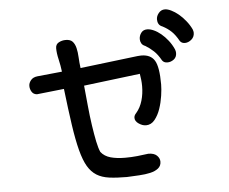

<svg xmlns="http://www.w3.org/2000/svg" viewBox="-48 -703 901 756"><g transform="rotate(-5 402.5 -324.5)"><path d="M107.4 -428.7 205.1 -438.5Q202.1 -462.9 196.3 -487.8Q190.4 -512.7 190.4 -532.2Q190.4 -547.9 203.1 -554.7Q215.8 -561.5 230.5 -561.5Q249 -561.5 257.8 -551.8Q266.6 -542 270.5 -525.9Q274.4 -509.8 275.4 -488.8Q276.4 -467.8 279.3 -446.3L505.9 -473.6Q507.8 -473.6 512.2 -474.1Q516.6 -474.6 521.5 -474.6Q558.6 -474.6 574.2 -449.2Q589.8 -423.8 589.8 -354.5Q589.8 -335.9 585.9 -309.6Q582 -283.2 573.7 -258.8Q565.4 -234.4 551.3 -216.8Q537.1 -199.2 516.6 -199.2Q502.9 -199.2 488.3 -209Q473.6 -218.8 473.6 -232.4Q473.6 -242.2 482.4 -251Q499 -270.5 506.8 -297.4Q514.6 -324.2 514.6 -354.5Q514.6 -367.2 513.2 -379.4Q511.7 -391.6 509.8 -403.3L287.1 -376Q291 -336.9 294.9 -295.9Q298.8 -254.9 304.2 -218.3Q309.6 -181.6 315.4 -153.3Q321.3 -125 328.1 -110.4Q341.8 -92.8 366.2 -85.9Q390.6 -79.1 423.8 -79.1Q448.2 -79.1 471.7 -81.5Q495.1 -84 515.6 -86.9Q538.1 -86.9 549.3 -76.2Q560.5 -65.4 560.5 -51.8Q560.5 -35.2 548.3 -25.4Q536.1 -15.6 516.6 -11.2Q497.1 -6.8 472.7 -5.4Q448.2 -3.9 423.8 -2.9Q383.8 -2.9 354.5 -6.8Q325.2 -10.7 304.7 -23.4Q284.2 -36.1 270 -60.1Q255.9 -84 245.1 -125Q234.4 -166 225.6 -226.1Q216.8 -286.1 207 -370.1L99.6 -358.4Q85.9 -359.4 79.1 -370.1Q72.3 -380.9 72.3 -393.6Q72.3 -405.3 81.1 -416Q89.8 -426.8 107.4 -428.7ZM541 -510.7Q530.3 -514.6 525.9 -522.5Q521.5 -530.3 521.5 -539.1Q521.5 -552.7 529.8 -564Q538.1 -575.2 553.7 -575.2Q565.4 -575.2 579.6 -568.8Q593.8 -562.5 607.9 -550.8Q622.1 -539.1 634.8 -522.9Q647.5 -506.8 656.2 -487.3Q659.2 -479.5 659.2 -472.7Q659.2 -456.1 647.5 -447.3Q635.7 -438.5 622.1 -438.5Q608.4 -438.5 601.6 -448.2Q587.9 -472.7 573.2 -486.3Q558.6 -500 541 -510.7ZM615.2 -581.1Q604.5 -585 600.1 -592.8Q595.7 -600.6 595.7 -610.4Q595.7 -624 605.5 -635.7Q615.2 -647.5 629.9 -647.5Q640.6 -647.5 654.8 -640.6Q668.9 -633.8 683.1 -622.1Q697.3 -610.4 710.4 -594.2Q723.6 -578.1 732.4 -559.6Q735.4 -551.8 735.4 -545.9Q735.4 -529.3 723.1 -519Q710.9 -508.8 697.3 -508.8Q684.6 -508.8 677.7 -518.6Q664.1 -543 649.9 -556.6Q635.7 -570.3 615.2 -581.1Z"/></g></svg>

Font: Gamja Flower
Style: Regular
Weight: 400
Designer: YoonDesign Inc.
Foundry: YoonDesign Inc.
Version: Version 3.00;build 20171102